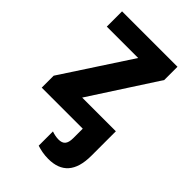

<svg xmlns="http://www.w3.org/2000/svg" viewBox="-229 -631 943 943"><g transform="rotate(45 242.5 -159.5)"><path d="M424 -544H39V-438H257L25 -83V0H310V65C310 108 294 122 263 122C247 122 230 118 216 113V212C238 219 264 225 295 225C386 225 434 174 434 64V-106H200L424 -452Z"/></g></svg>

Font: Noto Sans Display
Style: Bold
Weight: 700
Designer: Monotype Design Team
Foundry: Monotype Imaging Inc.
Version: Version 1.900